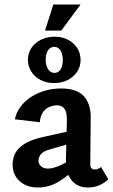

<svg xmlns="http://www.w3.org/2000/svg" viewBox="-20 -825 502 853"><path d="M370 8Q325 8 298.5 -23.5Q272 -55 273 -116L277 -286Q278 -312 273 -327.5Q268 -343 258 -350Q248 -357 233 -357Q218 -357 201 -350.5Q184 -344 171.5 -327.5Q159 -311 157 -282L46 -295Q52 -325 70.5 -350Q89 -375 117 -393.5Q145 -412 179.5 -422Q214 -432 252 -432Q323 -432 353.5 -396.5Q384 -361 383 -302L381 -94Q381 -83 386.5 -77.5Q392 -72 400 -72Q408 -72 415.5 -75Q423 -78 429 -83L461 -29Q446 -13 422.5 -2.5Q399 8 370 8ZM149 8Q98 8 67 -20.5Q36 -49 36 -94Q36 -120 47.5 -143.5Q59 -167 89 -186Q119 -205 174 -217L337 -253L342 -202L201 -161Q170 -152 160.5 -138.5Q151 -125 151 -112Q151 -96 162.5 -86Q174 -76 193 -76Q218 -76 255 -94Q292 -112 338 -136L340 -97Q296 -54 249 -23Q202 8 149 8ZM220 -456Q187 -456 160.5 -469.5Q134 -483 119 -507Q104 -531 104 -560Q104 -589 119.5 -612Q135 -635 162 -648.5Q189 -662 223 -662Q256 -662 282 -648.5Q308 -635 323 -611.5Q338 -588 338 -558Q338 -529 322.5 -506Q307 -483 280.5 -469.5Q254 -456 220 -456ZM222 -501Q239 -501 249 -516.5Q259 -532 259 -558Q259 -585 248.5 -601Q238 -617 221 -617Q204 -617 193.5 -601.5Q183 -586 183 -560Q183 -533 194 -517Q205 -501 222 -501ZM180 -689 217 -805H338L252 -689Z"/></svg>

Font: Ysabeau Office
Style: Bold
Weight: 700
Designer: Christian Thalmann (Catharsis Fonts)
Version: Version 2.001;gftools[0.9.30]; featfreeze: tnum,lnum,ss02